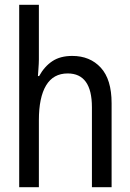

<svg xmlns="http://www.w3.org/2000/svg" viewBox="-20 -780 540 800"><path d="M60 -760H142V-532Q142 -517 140 -491Q138 -471 138 -463H143Q165 -503 198 -525Q231 -547 281 -547Q355 -547 400 -498Q445 -449 445 -350V0H363V-333Q363 -474 262 -474Q202 -474 172 -424Q142 -374 142 -279V0H60Z"/></svg>

Font: Noto Sans Mono UI Cond
Style: Regular
Weight: 400
Width: 3
Monospace: yes
Designer: Monotype Design team
Foundry: Monotype Imaging Inc.
Version: Version 1.000